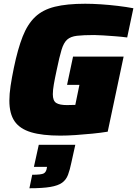

<svg xmlns="http://www.w3.org/2000/svg" viewBox="-20 -716 732 1025"><path d="M302 8Q206 8 146 -10Q86 -28 58 -68.5Q30 -109 30 -179Q30 -214 36.5 -257.5Q43 -301 54 -354Q75 -455 101 -521Q127 -587 167.5 -625.5Q208 -664 272.5 -680Q337 -696 435 -696Q473 -696 518.5 -693Q564 -690 609.5 -684.5Q655 -679 692 -672L659 -516Q629 -520 595 -522.5Q561 -525 531 -527Q501 -529 483 -529Q425 -529 391 -525Q357 -521 338.5 -504.5Q320 -488 308.5 -450Q297 -412 283 -344Q273 -298 267.5 -266.5Q262 -235 262 -213Q262 -178 280 -166.5Q298 -155 338 -155Q343 -155 357 -155.5Q371 -156 382 -156L404 -263H338L370 -414H640L555 -13Q518 -7 473 -2.5Q428 2 383.5 5Q339 8 302 8ZM137 289 152 217Q201 217 214 209.5Q227 202 230 181L231 175H161L187 57H382L361 152Q353 191 343 217.5Q333 244 311.5 259.5Q290 275 248.5 282Q207 289 137 289Z"/></svg>

Font: Saira Black
Style: Italic
Weight: 900
Italic angle: -12°
Designer: Hector Gatti with collaboration of the Omnibus-Type team
Foundry: Omnibus-Type
Version: Version 1.100; ttfautohint (v1.8.3)